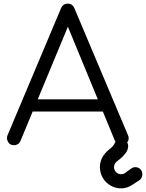

<svg xmlns="http://www.w3.org/2000/svg" viewBox="-20 -801 805 1059"><path d="M57 0Q34 0 24 -19Q14 -38 22 -56L316 -754Q327 -781 354 -781Q380 -781 391 -754L686 -55Q695 -36 683.5 -18Q672 0 651 0Q639 0 629.5 -6Q620 -12 614 -24L339 -691H370L93 -24Q88 -12 78.5 -6Q69 0 57 0ZM123 -186 153 -253H559L589 -186ZM648 238Q617 238 590 222.5Q563 207 547 180Q531 153 531 121Q531 66 580 25Q594 15 602 5.5Q610 -4 614 -14Q626 -34 648 -34Q665 -34 675.5 -23.5Q686 -13 687 4Q687 25 671.5 45.5Q656 66 625 89Q617 95 613 104Q609 113 609 121Q609 137 620.5 148.5Q632 160 648 160Q653 160 659 158.5Q665 157 669 154L703 129Q714 121 726 121Q743 121 754 132Q765 143 765 160Q765 178 752 191L712 217Q682 238 648 238Z"/></svg>

Font: Comfortaa
Style: Regular
Weight: 400
Designer: Johan Aakerlund
Foundry: Johan Aakerlund
Version: Version 3.104; ttfautohint (v1.8.1.43-b0c9)